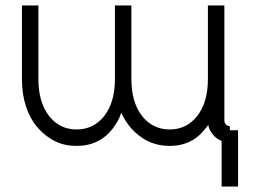

<svg xmlns="http://www.w3.org/2000/svg" viewBox="-20 -520 947 700"><path d="M459 -500H399V-232Q399 -147 360 -97Q321 -48 259 -48Q198 -48 159 -97Q120 -147 120 -232V-500H60V-232Q60 -177 74.5 -132.5Q89 -88 117 -55Q146 -22 181 -5Q216 12 259 12Q344 12 393 -54Q402 -66 409.5 -79.5Q417 -93 422 -109Q429 -94 437.5 -80.5Q446 -67 456 -55Q514 12 599 12Q682 12 731 -54Q733 -57 735.5 -59.5Q738 -62 739 -65Q741 -53 747 -42.5Q753 -32 762 -23Q768 -17 774.5 -13Q781 -9 788 -6V160H848V-45H818V-60Q810 -60 804 -66Q798 -72 798 -80V-500H738V-232Q738 -147 699 -97Q660 -48 599 -48Q537 -48 498 -97Q459 -147 459 -232Z"/></svg>

Font: Unageo
Style: Light
Weight: 300
Designer: Richard Sepsi
Foundry: Richard Sepsi
Version: Version 2.000